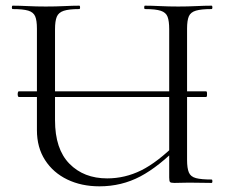

<svg xmlns="http://www.w3.org/2000/svg" viewBox="-20 -645 803 677"><path d="M46.8 -303Q43.8 -303 42.8 -308Q41.8 -313 42.8 -318Q43.8 -323 46.8 -323H706.4Q709.4 -323 709.9 -318Q710.4 -313 709.9 -308Q709.4 -303 706.4 -303ZM576.6 -542Q576.6 -571 570.8 -586Q565.1 -601 546.9 -607Q528.7 -613 491.3 -613Q488.4 -613 488.4 -619Q488.4 -625 491.2 -625Q514.8 -625 544.7 -623.5Q574.6 -622 608.6 -622Q641.4 -622 671.9 -623.5Q702.4 -625 726 -625Q729 -625 729 -619Q729 -613 726 -613Q689.6 -613 670.9 -607.5Q652.2 -602 645.9 -587.5Q639.6 -573 639.6 -544V-81Q639.6 -52 645.9 -37Q652.1 -22 670.9 -17Q689.6 -12 726 -12Q729 -12 729 -6Q729 0 726 0Q706.5 0 687.4 -0.5Q668.4 -1 646.6 -1Q631 -1 620.1 -0.5Q609.2 0 594.8 0Q582.8 0 579.7 -3Q576.6 -6 576.6 -19ZM615.6 -134.6Q540.8 -57.8 474.8 -22.9Q408.8 12 330.6 12Q267.2 12 217.4 -12Q167.6 -36 138.9 -80.5Q110.2 -125 110.2 -186V-544Q110.2 -573 104 -587.5Q97.8 -602 79.6 -607.5Q61.4 -613 24.8 -613Q21.8 -613 21.8 -619Q21.8 -625 24.9 -625Q48.3 -625 78.4 -623.5Q108.5 -622 141.1 -622Q176.8 -622 206.9 -623.5Q237 -625 259.6 -625Q262.4 -625 262.4 -619Q262.4 -613 259.5 -613Q223.2 -613 204.9 -607Q186.5 -601 180.3 -586Q174 -571 174 -542V-221Q174 -119.6 224.7 -67.8Q275.4 -16 358 -16Q420.4 -16 477.7 -44.2Q535 -72.4 605.6 -142.6Z"/></svg>

Font: Cormorant Infant Light
Style: Regular
Weight: 300
Designer: Christian Thalmann (Catharsis Fonts)
Foundry: Catharsis Fonts
Version: Version 4.001